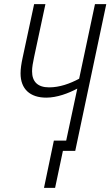

<svg xmlns="http://www.w3.org/2000/svg" viewBox="-20 -734 537 934"><path d="M194 180H248L286 0H346L497 -714H442L365 -351C320 -327 270 -309 219 -309C162 -309 136 -338 136 -387C136 -408 140 -428 146 -457L201 -714H146L90 -453C84 -425 80 -400 80 -377C80 -301 126 -259 205 -259C257 -259 313 -280 356 -303L302 -50H242Z"/></svg>

Font: Noto Sans Condensed Light
Style: Italic
Weight: 300
Width: 3
Italic angle: -12°
Designer: Monotype Design Team
Foundry: Monotype Imaging Inc.
Version: Version 2.013